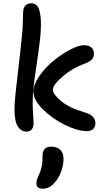

<svg xmlns="http://www.w3.org/2000/svg" viewBox="-20 -743 640 1151"><path d="M138.2 45.9Q107.4 45.9 87.2 15.6Q66.9 -14.6 66.9 -88.9Q66.9 -123.5 73.5 -187.3Q80.1 -251 91.6 -345.7Q103 -440.4 108.9 -502Q116.7 -570.8 117.2 -617.4Q117.7 -664.1 119.1 -674.8Q120.1 -697.3 132.8 -710.2Q145.5 -723.1 168 -723.1Q192.4 -723.1 205.6 -704.3Q218.8 -685.5 223.6 -637.7Q228.5 -589.8 220.2 -508.8Q211.4 -434.1 199.2 -353.3Q187 -272.5 181.4 -224.4Q175.8 -176.3 175.8 -125Q175.8 -99.1 178.5 -61.3Q181.2 -23.4 181.2 -5.9Q181.2 45.9 138.2 45.9ZM501 43Q445.8 43 370.1 6.1Q294.4 -30.8 237.3 -87.4Q180.2 -144 180.2 -192.9Q180.2 -235.4 215.3 -286.4Q250.5 -337.4 299.1 -377.4Q347.7 -417.5 399.4 -444.8Q451.2 -472.2 483.9 -472.2Q511.2 -472.2 527.1 -459Q543 -445.8 543 -421.9Q543 -399.9 529.5 -385.5Q516.1 -371.1 483.9 -359.9Q413.6 -334.5 355.2 -284.2Q296.9 -233.9 296.9 -205.1Q296.9 -178.2 346.4 -137Q396 -95.7 485.8 -69.8Q551.8 -51.3 551.8 -4.9Q551.8 17.6 538.8 30.3Q525.9 43 501 43ZM236.8 388.2Q198.2 388.2 198.2 356Q198.2 335.4 214.8 301.8Q224.1 281.2 228.8 260.7Q233.4 240.2 234.1 228Q234.9 215.8 234.9 192.9Q234.9 136.2 286.1 136.2Q321.3 136.2 341.1 155Q360.8 173.8 360.8 209Q360.8 245.6 347.2 284.2Q333.5 322.8 307.1 352.1Q277.8 388.2 236.8 388.2Z"/></svg>

Font: Shantell Sans Bouncy
Style: Regular
Weight: 500
Designer: Stephen Nixon, Anya Danilova, Shantell Martin
Foundry: Arrow Type
Version: Version 1.006;[9816181b4]